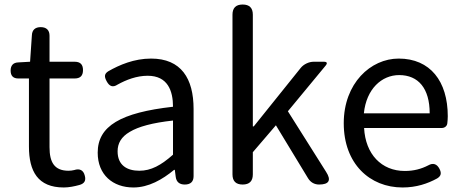

<svg xmlns="http://www.w3.org/2000/svg" viewBox="-20 -816 2042 849"><path d="M199 -317V-469H273H310C335 -469 347 -481 347 -506C347 -531 335 -543 310 -543H199V-658C199 -683 185 -696 160 -696C136 -696 122 -684 121 -660L113 -543L60 -540C38 -539 27 -526 27 -504C27 -481 38 -469 61 -469H108V-168C108 -59 147 13 262 13C285 13 309 8 331 2C353 -4 361 -17 355 -39C349 -64 332 -72 308 -64C300 -62 291 -61 283 -61C220 -61 199 -99 199 -165Z M836 -250V-334C836 -469 781 -557 648 -557C573 -557 508 -529 459 -501C440 -489 441 -476 452 -456C464 -434 479 -428 500 -442C538 -463 584 -481 633 -481C722 -481 745 -414 745 -344C514 -318 412 -259 412 -141C412 -43 479 13 570 13C637 13 698 -22 750 -65H753L757 -34C760 -11 774 0 797 0C822 0 836 -12 836 -37V-167ZM554 -233C592 -256 654 -273 745 -283V-207V-132C692 -85 648 -61 596 -61C542 -61 500 -85 500 -147C500 -182 516 -211 554 -233Z M1008 -398V-45C1008 -15 1023 0 1053 0C1083 0 1098 -15 1098 -45V-143L1200 -262L1342 -28C1353 -10 1370 0 1391 0C1435 0 1446 -19 1422 -56L1253 -324L1420 -526C1429 -537 1426 -543 1412 -543H1383H1367C1346 -543 1323 -532 1310 -516L1102 -257H1098V-751C1098 -781 1083 -796 1053 -796C1023 -796 1008 -781 1008 -751Z M1864 -250H1933C1947 -250 1957 -259 1958 -271C1959 -280 1960 -291 1960 -302C1960 -457 1882 -557 1743 -557C1619 -557 1500 -448 1500 -271C1500 -92 1615 13 1760 13C1821 13 1871 -4 1913 -27C1931 -38 1933 -51 1923 -70C1912 -91 1895 -97 1874 -85C1843 -69 1810 -60 1770 -60C1667 -60 1596 -134 1590 -250H1773ZM1807 -315H1734H1589C1600 -423 1668 -484 1745 -484C1830 -484 1880 -425 1880 -315Z"/></svg>

Font: GenSenRounded2 TW R
Style: Regular
Weight: 400
Version: Version 2.100;PS 2.1;hotconv 16.6.51;makeotf.lib2.5.65220 DE